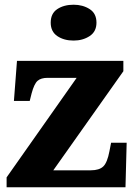

<svg xmlns="http://www.w3.org/2000/svg" viewBox="-20 -794 576 814"><path d="M8 0V-42L305 -464H182Q154 -464 139.5 -451.5Q125 -439 114 -398L106 -366H39L52 -536H503V-492L206 -72H365Q401 -72 418 -88.5Q435 -105 444 -153L451 -189H517L512 0ZM292 -622Q251 -622 223 -641Q195 -660 195 -698Q195 -737 223 -755.5Q251 -774 292 -774Q331 -774 360 -755.5Q389 -737 389 -698Q389 -660 360 -641Q331 -622 292 -622Z"/></svg>

Font: Noto Serif Tamil ExtraBold
Style: Italic
Weight: 800
Italic angle: -12°
Designer: Indian Type Foundry, Tom Grace, and the Monotype Design Team
Foundry: Monotype Imaging Inc.
Version: Version 2.003; ttfautohint (v1.8.4.7-5d5b)